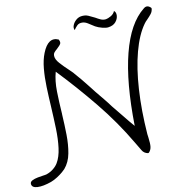

<svg xmlns="http://www.w3.org/2000/svg" viewBox="-143 -940 1114 1171"><g transform="rotate(-10 413.5 -354.5)"><path d="M81 119Q30 137 -5 135.5Q-40 134 -42 110Q-43 97 -28.5 89.5Q-14 82 7 78Q28 74 44 72Q45 72 45 72Q56 70 59.5 69.5Q63 69 64 68Q87 60 105.5 45Q124 30 134 13Q155 -22 162 -76.5Q169 -131 167 -196.5Q165 -262 161 -330V-331Q157 -394 155 -455Q153 -516 158 -569.5Q163 -623 179 -663Q216 -756 278 -728Q286 -713 283 -703.5Q280 -694 258 -674L257 -673Q247 -665 239.5 -656Q232 -647 233 -633Q234 -612 257 -586.5Q280 -561 305 -538Q314 -529 323 -520.5Q332 -512 337 -505Q356 -484 372 -464.5Q388 -445 403 -426Q414 -413 424 -399.5Q434 -386 443 -375Q466 -347 487 -321.5Q508 -296 527 -270Q558 -233 586.5 -197Q615 -161 643 -129Q638 -398 683 -574.5Q728 -751 822 -825Q844 -844 867 -821L869 -817Q868 -798 856.5 -783.5Q845 -769 833 -757Q824 -748 819.5 -743Q815 -738 811 -732Q768 -672 741.5 -572.5Q715 -473 707 -344Q699 -215 710 -66Q711 -61 711.5 -55Q712 -49 713 -43Q718 -6 715.5 13.5Q713 33 700 47L694 49Q669 44 657.5 23.5Q646 3 628 -26Q546 -166 441 -294.5Q336 -423 226 -538Q211 -484 212.5 -417Q214 -350 219 -279Q219 -277 219 -274Q223 -210 224 -148Q225 -86 215 -33Q205 20 174 56Q171 60 156.5 72.5Q142 85 122 98Q102 111 81 119ZM589 -749Q576 -747 552 -753Q528 -759 510 -769Q488 -783 471.5 -793.5Q455 -804 439 -805Q417 -806 405 -794Q393 -782 384 -768Q377 -781 383 -797.5Q389 -814 403.5 -827.5Q418 -841 436 -844Q461 -848 481 -839.5Q501 -831 520 -821Q535 -812 550.5 -805Q566 -798 583 -800Q596 -802 614.5 -812.5Q633 -823 640 -841Q653 -832 652 -811Q651 -790 635.5 -771.5Q620 -753 589 -749Z"/></g></svg>

Font: Yuji Hentaigana Akari
Style: Regular
Weight: 400
Designer: Kataoka Yuji
Foundry: Kinuta Font Factory
Version: Version 3.002